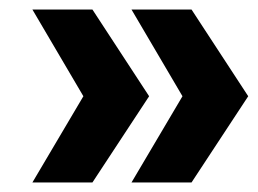

<svg xmlns="http://www.w3.org/2000/svg" viewBox="-20 -466 541 403"><path d="M48 -83 155 -264 48 -446H174L293 -264L174 -83ZM256 -83 363 -264 256 -446H382L501 -264L382 -83Z"/></svg>

Font: Trueno
Style: SBd
Weight: 600
Designer: Julieta Ulanovsky
Foundry: Julieta Ulanovsky
Version: Version 3.001b